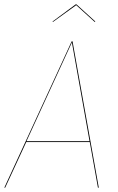

<svg xmlns="http://www.w3.org/2000/svg" viewBox="-22 -872 550 892"><path d="M395 -212H100L2 0H-2L311 -680H315L437 0H433ZM394 -216 312 -675 101 -216ZM222 -772 330 -852H333L421 -772L418 -770L332 -848L224 -770Z"/></svg>

Font: Fira Sans Condensed Four
Style: Italic
Weight: 100
Width: 3
Italic angle: -8°
Designer: bBox Type GmbH & Carrois Corporate GbR & Edenspiekermann AG
Foundry: bBox Type GmbH & Carrois Corporate GbR & Edenspiekermann AG
Version: Version 4.301